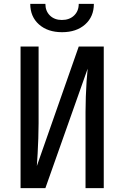

<svg xmlns="http://www.w3.org/2000/svg" viewBox="-20 -970 640 990"><path d="M86 0V-730H179V-334Q179 -297 177.5 -256Q176 -215 174 -177.5Q172 -140 170 -114L386 -730H515V0H421V-394Q421 -430 422.5 -471.5Q424 -513 426.5 -551.5Q429 -590 432 -616L214 0ZM300 -804Q226 -804 181 -844Q136 -884 136 -950H214Q214 -913 237.5 -890Q261 -867 299 -867Q338 -867 362 -890Q386 -913 386 -950H464Q464 -884 419 -844Q374 -804 300 -804Z"/></svg>

Font: JetBrainsMono NFM Medium
Style: Regular
Weight: 500
Monospace: yes
Designer: Philipp Nurullin, Konstantin Bulenkov
Foundry: JetBrains
Version: Version 2.304; ttfautohint (v1.8.4.7-5d5b);Nerd Fonts 3.3.0